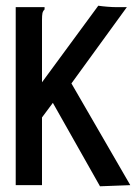

<svg xmlns="http://www.w3.org/2000/svg" viewBox="-20 -648 490 672"><path d="M165 -288 127 -237V0H35V-623H136V-615Q130 -609 128.5 -601.5Q127 -594 127 -578V-360L324 -628Q337 -626 355.5 -624.5Q374 -623 387 -623H424L230 -356L436 0L330 4Z"/></svg>

Font: Inconsolata SemiCondensed SemiBold
Style: Regular
Weight: 600
Width: 4
Monospace: yes
Designer: Raph Levien, Cyreal, Brenton Simpson
Foundry: Raph Levien, Cyreal, Google
Version: Version 3.001; ttfautohint (v1.8.2.53-6de2)